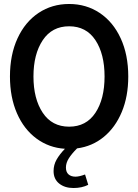

<svg xmlns="http://www.w3.org/2000/svg" viewBox="-20 -734 694 964"><path d="M311 107Q311 130 324 141.5Q337 153 359 153Q378 153 407 142L423 194Q391 210 349 210Q305 210 277 187.5Q249 165 249 125Q249 94 264 67.5Q279 41 306 13Q226 8 163 -38.5Q100 -85 65 -165.5Q30 -246 30 -350Q30 -459 68 -541.5Q106 -624 173.5 -669Q241 -714 327 -714Q413 -714 480.5 -669Q548 -624 586 -541.5Q624 -459 624 -350Q624 -250 591.5 -172Q559 -94 501 -46.5Q443 1 367 11Q340 38 325.5 61Q311 84 311 107ZM327 -98Q413 -98 459 -167.5Q505 -237 505 -350Q505 -463 459 -532.5Q413 -602 327 -602Q241 -602 194.5 -532Q148 -462 148 -350Q148 -238 194.5 -168Q241 -98 327 -98Z"/></svg>

Font: Cabin Condensed SemiBold
Style: Regular
Weight: 600
Width: 3
Designer: Pablo Impallari
Foundry: Pablo Impallari. http://www.impallari.com Igino Marini. http://www.ikern.com
Version: Version 2.200